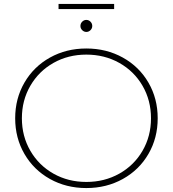

<svg xmlns="http://www.w3.org/2000/svg" viewBox="-20 -950 877 974"><path d="M57 -350Q57 -450 104 -531Q151 -612 233.5 -658Q316 -704 418 -704Q520 -704 603 -658Q686 -612 733 -531Q780 -450 780 -350Q780 -250 733 -169Q686 -88 603 -42Q520 4 418 4Q316 4 233.5 -42Q151 -88 104 -169Q57 -250 57 -350ZM746 -350Q746 -441 703 -515Q660 -589 585 -631Q510 -673 418 -673Q326 -673 251.5 -631Q177 -589 134 -515Q91 -441 91 -350Q91 -259 134 -185Q177 -111 251.5 -69Q326 -27 418 -27Q510 -27 585 -69Q660 -111 703 -185Q746 -259 746 -350ZM388 -818Q388 -831 397 -840Q406 -849 418 -849Q430 -849 439 -840Q448 -831 448 -818Q448 -806 439 -797Q430 -788 418 -788Q406 -788 397 -797Q388 -806 388 -818ZM277 -930H559V-904H277Z"/></svg>

Font: Montserrat Alternates ExLight
Style: Regular
Weight: 275
Designer: Julieta Ulanovsky
Foundry: Julieta Ulanovsky
Version: Version 7.200